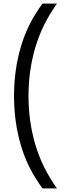

<svg xmlns="http://www.w3.org/2000/svg" viewBox="-20 -828 350 1068"><path d="M216.5 220Q133.5 109 95.8 -20.8Q58 -150.5 58 -294Q58 -437.5 95.8 -567.2Q133.5 -697 216.5 -808H297Q214.5 -693 176.5 -564.2Q138.5 -435.5 138.5 -294Q138.5 -152.5 176.5 -23.8Q214.5 105 297 220Z"/></svg>

Font: Encode Sans SmCnd
Style: Regular
Weight: 400
Width: 4
Designer: Multiple Designers
Foundry: Impallari Type
Version: Version 3.002; ttfautohint (v1.8.3) -l 8 -r 50 -G 200 -x 14 